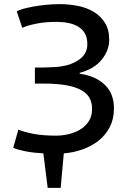

<svg xmlns="http://www.w3.org/2000/svg" viewBox="-20 -732 629 930"><path d="M149 -327V-405H166Q175 -405 189.5 -405Q204 -405 219.5 -406Q235 -407 249.5 -407.5Q264 -408 273 -410Q327 -417 365 -444.5Q403 -472 403 -518Q403 -549 391.5 -569.5Q380 -590 359.5 -602.5Q339 -615 312 -620.5Q285 -626 255 -626Q197 -626 154 -617Q111 -608 88 -597L61 -677Q71 -683 92 -689Q113 -695 140.5 -700Q168 -705 201.5 -708.5Q235 -712 270 -712Q314 -712 357 -703.5Q400 -695 433.5 -675Q467 -655 488 -622Q509 -589 509 -539Q509 -489 473.5 -444Q438 -399 366 -379V-375Q443 -364 487.5 -321.5Q532 -279 532 -207Q532 -156 512 -117Q492 -78 458 -51Q424 -24 380.5 -8.5Q337 7 289 11L274 178H211L190 11Q140 8 104 1Q68 -6 44 -16L69 -104Q95 -93 140.5 -84Q186 -75 252 -75Q283 -75 314 -82.5Q345 -90 370 -105.5Q395 -121 410.5 -145.5Q426 -170 426 -204Q426 -264 379.5 -292Q333 -320 250 -325Q237 -326 227 -326.5Q217 -327 203 -327Z"/></svg>

Font: PT Sans Caption
Style: Regular
Weight: 400
Designer: A.Korolkova, O.Umpeleva, V.Yefimov
Foundry: ParaType Ltd
Version: Version 2.004W OFL